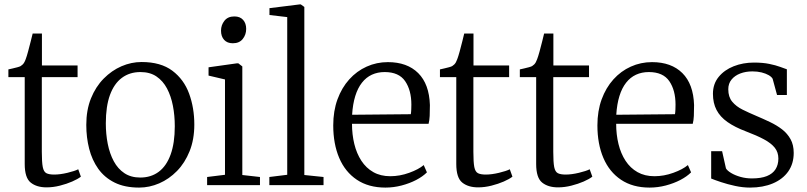

<svg xmlns="http://www.w3.org/2000/svg" viewBox="-20 -839 3656 870"><path d="M191 10Q146 10 119 -11.8Q92 -33.5 92 -96V-489.5H18V-524.5Q25.5 -526 37 -528.8Q48.5 -531.5 58.8 -534.2Q69 -537 73.5 -539.5Q79 -543 83 -547Q87 -551 90.2 -556.8Q93.5 -562.5 96.5 -571Q101 -582.5 107.2 -605.5Q113.5 -628.5 119.2 -651.5Q125 -674.5 128 -687H170V-542.5H331.5V-489.5H169.5V-151Q169.5 -104 173.8 -82.2Q178 -60.5 190.2 -54.2Q202.5 -48 225.5 -48Q252.5 -48 285.8 -56Q319 -64 334.5 -72L346.5 -38.5Q332.5 -27.5 307.2 -16.5Q282 -5.5 251.5 2.2Q221 10 191 10Z M371 -273Q371 -340.5 392.2 -393.2Q413.5 -446 449.8 -482.8Q486 -519.5 530.5 -538.8Q575 -558 621.5 -558Q708.5 -558 761 -518.5Q813.5 -479 837 -414.5Q860.5 -350 860.5 -274.5Q860.5 -207 839.2 -154Q818 -101 782 -64.2Q746 -27.5 701.5 -8.2Q657 11 610.5 11Q545 11 499.2 -11.8Q453.5 -34.5 425.2 -74.2Q397 -114 384 -165Q371 -216 371 -273ZM615.5 -34.5Q664.5 -34.5 699.5 -60.8Q734.5 -87 753.2 -139Q772 -191 772 -267Q772 -315.5 763.5 -359.5Q755 -403.5 736.8 -438Q718.5 -472.5 689 -492.5Q659.5 -512.5 616.5 -512.5Q567.5 -512.5 532.2 -486.2Q497 -460 478.2 -408.5Q459.5 -357 459.5 -280Q459.5 -231.5 468.2 -187.2Q477 -143 495.5 -108.5Q514 -74 543.8 -54.2Q573.5 -34.5 615.5 -34.5Z M918.5 0V-37L999.5 -47V-479L925 -496.5V-534L1053 -552H1060L1078 -538V-46L1158 -37V0ZM1034.5 -643Q1009.5 -643 995.5 -658.5Q981.5 -674 981.5 -700Q981.5 -725.5 997 -745Q1012.5 -764.5 1041.5 -764.5H1042.5Q1067.5 -764.5 1081.5 -749Q1095.5 -733.5 1095.5 -708Q1095.5 -682 1080 -662.5Q1064.5 -643 1035.5 -643Z M1281.5 -47V-761.5L1201 -771V-802L1337.5 -819H1343L1359 -807.5V-46L1446 -37V0H1200.5V-37Z M1726.5 11Q1650 11 1597 -24.5Q1544 -60 1517 -123.5Q1490 -187 1490 -271Q1490 -336 1509.2 -388.8Q1528.5 -441.5 1562.5 -479.2Q1596.5 -517 1641.5 -537.2Q1686.5 -557.5 1737.5 -557.5Q1825 -557.5 1875 -507.8Q1925 -458 1928 -363Q1928 -334 1927 -313.8Q1926 -293.5 1922 -278H1575Q1575 -229.5 1585.5 -186.5Q1596 -143.5 1617.5 -110.5Q1639 -77.5 1671.8 -59Q1704.5 -40.5 1748.5 -40.5Q1791.5 -40.5 1834.2 -56Q1877 -71.5 1900 -91L1914.5 -58Q1895.5 -39 1865.8 -23.5Q1836 -8 1799.8 1.5Q1763.5 11 1726.5 11ZM1575.5 -319 1841.5 -321.5Q1843 -330 1843.5 -342.8Q1844 -355.5 1844 -365Q1844 -430 1815.8 -471.2Q1787.5 -512.5 1723 -512.5Q1691 -512.5 1665 -500.5Q1639 -488.5 1620 -464.2Q1601 -440 1589.8 -403.8Q1578.5 -367.5 1575.5 -319Z M2146.5 10Q2101.5 10 2074.5 -11.8Q2047.5 -33.5 2047.5 -96V-489.5H1973.5V-524.5Q1981 -526 1992.5 -528.8Q2004 -531.5 2014.2 -534.2Q2024.5 -537 2029 -539.5Q2034.5 -543 2038.5 -547Q2042.5 -551 2045.8 -556.8Q2049 -562.5 2052 -571Q2056.5 -582.5 2062.8 -605.5Q2069 -628.5 2074.8 -651.5Q2080.5 -674.5 2083.5 -687H2125.5V-542.5H2287V-489.5H2125V-151Q2125 -104 2129.2 -82.2Q2133.5 -60.5 2145.8 -54.2Q2158 -48 2181 -48Q2208 -48 2241.2 -56Q2274.5 -64 2290 -72L2302 -38.5Q2288 -27.5 2262.8 -16.5Q2237.5 -5.5 2207 2.2Q2176.5 10 2146.5 10Z M2508.5 10Q2463.5 10 2436.5 -11.8Q2409.5 -33.5 2409.5 -96V-489.5H2335.5V-524.5Q2343 -526 2354.5 -528.8Q2366 -531.5 2376.2 -534.2Q2386.5 -537 2391 -539.5Q2396.5 -543 2400.5 -547Q2404.5 -551 2407.8 -556.8Q2411 -562.5 2414 -571Q2418.5 -582.5 2424.8 -605.5Q2431 -628.5 2436.8 -651.5Q2442.5 -674.5 2445.5 -687H2487.5V-542.5H2649V-489.5H2487V-151Q2487 -104 2491.2 -82.2Q2495.5 -60.5 2507.8 -54.2Q2520 -48 2543 -48Q2570 -48 2603.2 -56Q2636.5 -64 2652 -72L2664 -38.5Q2650 -27.5 2624.8 -16.5Q2599.5 -5.5 2569 2.2Q2538.5 10 2508.5 10Z M2923.5 11Q2847 11 2794 -24.5Q2741 -60 2714 -123.5Q2687 -187 2687 -271Q2687 -336 2706.2 -388.8Q2725.5 -441.5 2759.5 -479.2Q2793.5 -517 2838.5 -537.2Q2883.5 -557.5 2934.5 -557.5Q3022 -557.5 3072 -507.8Q3122 -458 3125 -363Q3125 -334 3124 -313.8Q3123 -293.5 3119 -278H2772Q2772 -229.5 2782.5 -186.5Q2793 -143.5 2814.5 -110.5Q2836 -77.5 2868.8 -59Q2901.5 -40.5 2945.5 -40.5Q2988.5 -40.5 3031.2 -56Q3074 -71.5 3097 -91L3111.5 -58Q3092.5 -39 3062.8 -23.5Q3033 -8 2996.8 1.5Q2960.5 11 2923.5 11ZM2772.5 -319 3038.5 -321.5Q3040 -330 3040.5 -342.8Q3041 -355.5 3041 -365Q3041 -430 3012.8 -471.2Q2984.5 -512.5 2920 -512.5Q2888 -512.5 2862 -500.5Q2836 -488.5 2817 -464.2Q2798 -440 2786.8 -403.8Q2775.5 -367.5 2772.5 -319Z M3378.5 11Q3346 11 3311.2 3.5Q3276.5 -4 3247.2 -13.8Q3218 -23.5 3202.5 -30V-154H3252L3269.5 -76Q3275 -66 3292.8 -55.2Q3310.5 -44.5 3335.2 -37.5Q3360 -30.5 3387 -30.5Q3428.5 -30.5 3455 -41.2Q3481.5 -52 3494.2 -72.2Q3507 -92.5 3507 -120.5Q3507 -149 3490.8 -169.5Q3474.5 -190 3442 -207.5Q3409.5 -225 3360.5 -243.5Q3310 -262.5 3276.5 -286Q3243 -309.5 3226.8 -340.8Q3210.5 -372 3210.5 -414Q3210.5 -458.5 3236.2 -490.2Q3262 -522 3304.5 -538.8Q3347 -555.5 3396.5 -555.5Q3436 -555.5 3465.5 -549.5Q3495 -543.5 3515 -536Q3535 -528.5 3545.5 -525V-408.5H3501L3481 -482Q3476 -491 3463 -498.5Q3450 -506 3431 -510.8Q3412 -515.5 3389.5 -515.5Q3359 -515.5 3334.2 -506Q3309.5 -496.5 3294.8 -478.5Q3280 -460.5 3280 -434.5Q3280 -399.5 3298 -378Q3316 -356.5 3344.8 -342.2Q3373.5 -328 3405.5 -314.5Q3438.5 -300.5 3469 -286Q3499.5 -271.5 3523.8 -252.8Q3548 -234 3562.2 -208.2Q3576.5 -182.5 3576.5 -146Q3576.5 -97.5 3551.8 -62.2Q3527 -27 3482.2 -8Q3437.5 11 3378.5 11Z"/></svg>

Font: Merriweather 48pt Light
Style: Regular
Weight: 300
Version: Version 2.100